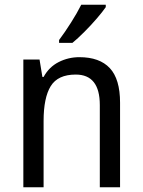

<svg xmlns="http://www.w3.org/2000/svg" viewBox="-20 -786 599 806"><path d="M313 -546Q398 -546 441 -500Q484 -454 484 -355V0H399V-345Q399 -473 298 -473Q223 -473 193 -424.5Q163 -376 163 -278V0H78V-536H146L158 -463H163Q186 -505 226.5 -525.5Q267 -546 313 -546ZM424 -756Q411 -737 386.5 -708.5Q362 -680 334 -652Q306 -624 284 -606H228V-618Q252 -650 278 -691Q304 -732 321 -766H424Z"/></svg>

Font: Noto Sans Sinhala SemiCondensed
Style: Regular
Weight: 400
Width: 4
Designer: Jelle Bosma - Monotype Design Team
Foundry: Monotype Imaging Inc.
Version: Version 2.006; ttfautohint (v1.8.4.7-5d5b)